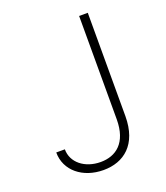

<svg xmlns="http://www.w3.org/2000/svg" viewBox="-136 -821 799 924"><g transform="rotate(-20 263.5 -358.5)"><path d="M377.8 -727.3V-197.8C377.5 -77.8 314.3 -31.2 235.8 -31.2C154.8 -31.2 93.4 -79.9 93.8 -147.7H49.7C49.4 -54.7 129.3 9.9 235.8 9.9C339.8 9.9 421.9 -52.9 422.2 -197.8V-727.3Z"/></g></svg>

Font: Karasuma Gothic
Style: Thin
Weight: 200
Designer: Rasmus Andersson / Ryoko Ishizuka
Foundry: rsms
Version: Version 1.00